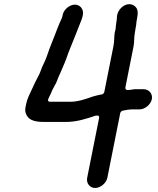

<svg xmlns="http://www.w3.org/2000/svg" viewBox="-20 -729 770 933"><path d="M621.4 -197.5H658.4C684.4 -197.5 712.6 -221.1 717.8 -247C723 -272.8 704.2 -295.5 678 -295.5H633.6C625.4 -294.7 612 -291.5 599.2 -291.5C593.8 -291.5 587.7 -296.4 589.2 -304L629.1 -504C633.2 -524.4 630.8 -547.4 635.5 -571C637.2 -579.7 638 -588.3 639.7 -597L641.3 -605C642.7 -612.2 642.3 -620.1 643.9 -628L645.7 -637C652.2 -669.8 649.8 -686.7 635.2 -698.8C601.5 -726.9 551.1 -690.6 548.2 -647.4C548.5 -643.7 548.3 -640.3 547.7 -637C545.5 -626.1 545.5 -616.3 543.3 -605C541.9 -598.3 543.3 -587.7 537.8 -572.6C534 -551.6 536.5 -530.8 531.1 -504L486.8 -282C485.7 -276.6 479.4 -269.5 471.8 -269.5H470.1C457.7 -267.1 443.9 -263.7 431.9 -260.2C401.7 -250.1 363.1 -234.5 321.8 -234.5H224.8C204.8 -234.5 216.7 -251.4 217 -253C217.2 -254 217.7 -255.5 218.3 -256.6L227.8 -275.6C232.2 -288.7 238.5 -299.6 244 -310L252 -324.8C259.1 -338.9 263.8 -356.7 274.1 -376.4C286.6 -405.5 301.1 -437.8 311.5 -470.5C311.6 -470.7 311.7 -471.1 311.9 -471.5L323.9 -501.6C339.7 -539 355.3 -580.6 370 -617.5C374.9 -629.7 379.3 -640 381.1 -649L382.7 -657C387.9 -683.2 369.8 -706.5 344 -706.5C318.1 -706.5 289.8 -682.9 284.7 -657L283.3 -650C281.5 -641.3 274.1 -627.9 269.3 -616.4L259.6 -592.7C243 -547.3 221.8 -499.7 207.1 -454.3C200.2 -434.8 191.3 -417.8 184.6 -403.1C178.7 -389.5 174.9 -373.7 165 -356.8C154.5 -336 146.1 -320.6 136.9 -299.1C125.1 -273 112.7 -251.6 107.2 -224L103.6 -206C101.7 -196.2 102.3 -186.8 105.8 -177.1C116.4 -147.6 143.6 -136.5 192.3 -136.5H302.3C353 -136.5 400.2 -152.1 444.1 -166.8C444.4 -166.9 445.3 -167.1 445.9 -167.2L457 -167.1C460.8 -165 462.6 -160.7 461.6 -156L403.6 135C398.3 161.2 416.4 184.5 442.2 184.5C468.1 184.5 496.4 160.9 501.6 135L564.2 -179C565.4 -185 571.1 -190.5 577.4 -191.4C589.2 -193 599.4 -196.5 609.2 -196.5C613.2 -196.5 617.4 -197.5 621.4 -197.5Z"/></svg>

Font: Smoothie
Style: LightIt
Weight: 400
Foundry: Cannot Into Space Fonts
Version: Version 0.8